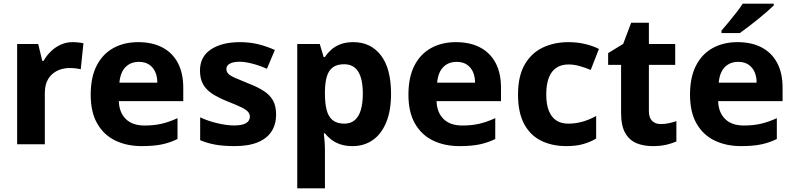

<svg xmlns="http://www.w3.org/2000/svg" viewBox="-20 -786 4329 1046"><path d="M374.7 -556.4Q390.3 -556.4 407.5 -554.6Q424.7 -552.8 434.6 -550.4L419.9 -409Q408.8 -411.4 393.9 -413.4Q379 -415.4 357.7 -415.4Q334.6 -415.4 311.2 -408.2Q287.8 -401 267.9 -385.1Q248 -369.2 236.1 -342.9Q224.2 -316.6 224.2 -277.5V0H73.4V-546.4H188.1L210.3 -454.5H217.4Q233.1 -482.6 257.1 -505.9Q281.1 -529.2 311.2 -542.8Q341.3 -556.4 374.7 -556.4Z M733 -556.4Q809.4 -556.4 864.3 -527.6Q919.3 -498.8 948.9 -443.4Q978.4 -388 978.4 -307.7V-235.1H627.3Q629.3 -173.4 665.3 -137.8Q701.2 -102.2 767.8 -102.2Q819.4 -102.2 861 -112Q902.7 -121.8 947.1 -142.3V-28.7Q906.7 -8.8 862.1 0.6Q817.6 10 752.2 10Q671.3 10 608.6 -20.1Q545.8 -50.2 509.9 -112.6Q474.1 -175 474.1 -269.5Q474.1 -364.8 506.6 -428.4Q539.2 -492 597.6 -524.2Q655.9 -556.4 733 -556.4ZM736.9 -449Q691.6 -449 663.6 -420.4Q635.7 -391.8 630.5 -335.6H837Q837 -368.8 825.8 -394Q814.5 -419.1 792.4 -434.1Q770.3 -449 736.9 -449Z M1484.2 -161.4Q1484.2 -109.4 1459.8 -70.8Q1435.3 -32.1 1385.1 -11.1Q1335 10 1258 10Q1200.2 10 1156 2.5Q1111.9 -4.9 1070.5 -22.2V-146.7Q1115.3 -125.8 1166 -114.2Q1216.7 -102.5 1253.9 -102.5Q1299.6 -102.5 1320.4 -115.1Q1341.3 -127.8 1341.3 -150.4Q1341.3 -165.5 1330.9 -177.2Q1320.5 -188.9 1293.8 -201.9Q1267.2 -214.8 1217.8 -234.2Q1169.5 -253.6 1136.4 -275.2Q1103.4 -296.7 1086.5 -326.8Q1069.5 -356.9 1069.5 -401.6Q1069.5 -477.5 1129.3 -516.9Q1189.1 -556.4 1287 -556.4Q1339.6 -556.4 1385.5 -545.3Q1431.4 -534.3 1477.5 -513.7L1434.1 -411.3Q1395.8 -428.4 1355.8 -439Q1315.7 -449.6 1285.3 -449.6Q1250.8 -449.6 1232 -439.1Q1213.3 -428.6 1213.3 -410.2Q1213.3 -395.5 1223.5 -384.6Q1233.8 -373.7 1260.3 -361.9Q1286.9 -350.2 1334.8 -330.8Q1384 -311.8 1417.2 -290.3Q1450.5 -268.7 1467.4 -238.4Q1484.2 -208.1 1484.2 -161.4Z M1905 -556.4Q1999.8 -556.4 2055.1 -484.6Q2110.4 -412.9 2110.4 -274.5Q2110.4 -181.7 2083.5 -117.9Q2056.6 -54.2 2009.6 -22.1Q1962.5 10 1901 10Q1861.2 10 1832.3 -0.4Q1803.3 -10.8 1783.6 -26.4Q1763.8 -42.1 1750.2 -59.5H1744.2Q1746.2 -41.2 1748.2 -17.7Q1750.2 5.9 1750.2 31V240H1599.4V-546.4H1722L1743.2 -475.2H1750.2Q1765 -497.6 1785.7 -516Q1806.4 -534.4 1835.7 -545.4Q1865.1 -556.4 1905 -556.4ZM1854.9 -436Q1816.7 -436 1794.1 -419.8Q1771.5 -403.5 1761.4 -371.7Q1751.2 -339.8 1750.2 -290.9V-275.1Q1750.2 -222.5 1759.7 -186.3Q1769.1 -150 1792.5 -131.2Q1816 -112.4 1856.3 -112.4Q1890 -112.4 1912.4 -131.2Q1934.7 -149.9 1945.6 -186.4Q1956.6 -222.8 1956.6 -276.1Q1956.6 -356.5 1931.1 -396.3Q1905.7 -436 1854.9 -436Z M2464 -556.4Q2540.4 -556.4 2595.3 -527.6Q2650.3 -498.8 2679.9 -443.4Q2709.4 -388 2709.4 -307.7V-235.1H2358.3Q2360.3 -173.4 2396.3 -137.8Q2432.2 -102.2 2498.8 -102.2Q2550.4 -102.2 2592 -112Q2633.7 -121.8 2678.1 -142.3V-28.7Q2637.7 -8.8 2593.1 0.6Q2548.6 10 2483.2 10Q2402.3 10 2339.6 -20.1Q2276.8 -50.2 2240.9 -112.6Q2205.1 -175 2205.1 -269.5Q2205.1 -364.8 2237.6 -428.4Q2270.2 -492 2328.6 -524.2Q2386.9 -556.4 2464 -556.4ZM2467.9 -449Q2422.6 -449 2394.6 -420.4Q2366.7 -391.8 2361.5 -335.6H2568Q2568 -368.8 2556.8 -394Q2545.5 -419.1 2523.4 -434.1Q2501.3 -449 2467.9 -449Z M3066 10Q2987.1 10 2927.6 -19.6Q2868.1 -49.2 2835.1 -111.4Q2802.1 -173.7 2802.1 -270.5Q2802.1 -370.7 2838.1 -433.6Q2874.2 -496.5 2936.2 -526.5Q2998.2 -556.4 3077.5 -556.4Q3124.6 -556.4 3167.1 -546.3Q3209.7 -536.3 3242.9 -519.4L3198.2 -405Q3168.1 -417.6 3137.6 -426.2Q3107.1 -434.8 3076.7 -434.8Q3037.9 -434.8 3010.9 -416.7Q2983.8 -398.6 2969.9 -362.4Q2955.9 -326.3 2955.9 -271.5Q2955.9 -217.3 2970.2 -182Q2984.4 -146.8 3011.1 -129.6Q3037.8 -112.4 3075.4 -112.4Q3117.5 -112.4 3155.9 -123.8Q3194.3 -135.2 3227.8 -154.3V-31.2Q3196.5 -12.3 3157.6 -1.2Q3118.7 10 3066 10Z M3579.5 -110.2Q3603.2 -110.2 3624.5 -114.9Q3645.8 -119.6 3664.9 -126.1V-15.2Q3640.5 -4.5 3609 2.8Q3577.6 10 3535.3 10Q3485.9 10 3447.4 -6Q3408.8 -22.1 3386.2 -61.4Q3363.6 -100.8 3363.6 -171.9V-432.6H3293.1V-496.6L3375 -546.8L3418.5 -662.1H3515.1V-546.4H3658.5V-432.6H3515.1V-180.6Q3515.1 -145 3532.5 -127.6Q3549.9 -110.2 3579.5 -110.2Z M3998 -556.4Q4074.4 -556.4 4129.3 -527.6Q4184.3 -498.8 4213.9 -443.4Q4243.4 -388 4243.4 -307.7V-235.1H3892.3Q3894.3 -173.4 3930.3 -137.8Q3966.2 -102.2 4032.8 -102.2Q4084.4 -102.2 4126 -112Q4167.7 -121.8 4212.1 -142.3V-28.7Q4171.7 -8.8 4127.1 0.6Q4082.6 10 4017.2 10Q3936.3 10 3873.6 -20.1Q3810.8 -50.2 3774.9 -112.6Q3739.1 -175 3739.1 -269.5Q3739.1 -364.8 3771.6 -428.4Q3804.2 -492 3862.6 -524.2Q3920.9 -556.4 3998 -556.4ZM4001.9 -449Q3956.6 -449 3928.6 -420.4Q3900.7 -391.8 3895.5 -335.6H4102Q4102 -368.8 4090.8 -394Q4079.5 -419.1 4057.4 -434.1Q4035.3 -449 4001.9 -449ZM4195.2 -756Q4180.7 -742 4157.6 -721.7Q4134.5 -701.4 4107.6 -679.9Q4080.7 -658.4 4055.3 -638.9Q4029.9 -619.4 4010.7 -606H3910.6V-619.2Q3926.8 -638.2 3948.3 -663.9Q3969.7 -689.6 3991 -716.8Q4012.3 -744 4026.3 -766H4195.2Z"/></svg>

Font: Noto Sans Khmer
Style: Regular
Weight: 400
Designer: Danh Hong and the Monotype Design Team
Foundry: Monotype Imaging Inc.
Version: Version 2.003